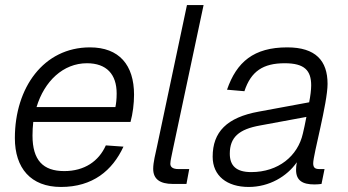

<svg xmlns="http://www.w3.org/2000/svg" viewBox="-20 -730 1382 762"><path d="M222 12C348 12 426 -53 470 -148L400 -153C372 -90 315 -51 235 -51C151 -51 109 -94 109 -192C109 -210 110 -228 112 -246H498C507 -279 512 -319 512 -354C512 -472 453 -542 337 -542C153 -542 39 -382 39 -182C39 -63 102 12 222 12ZM325 -479C403 -479 443 -435 443 -359C443 -336 441 -320 438 -305H125C156 -408 231 -479 325 -479Z M666 0H720L731 -59H688C666 -59 656 -67 656 -80C656 -93 662 -114 667 -141L788 -710H722L603 -148C597 -120 588 -86 588 -60C588 -19 615 0 666 0Z M1155 -56C1155 -14 1180 2 1228 2C1238 2 1249 1 1256 0L1268 -59H1248C1231 -59 1223 -64 1223 -82C1223 -116 1280 -321 1280 -397C1280 -489 1233 -542 1120 -542C987 -542 919 -484 881 -374L950 -368C976 -447 1024 -479 1110 -479C1189 -479 1215 -450 1215 -391C1215 -374 1212 -349 1207 -324L1007 -287C880 -264 824 -206 824 -108C824 -32 881 12 967 12C1049 12 1119 -30 1158 -86C1156 -76 1155 -65 1155 -56ZM892 -120C892 -185 928 -217 1012 -232L1196 -266C1191 -240 1186 -216 1182 -200C1162 -111 1085 -47 977 -47C918 -47 892 -72 892 -120Z"/></svg>

Font: Geist Light
Style: Italic
Weight: 300
Italic angle: -12°
Designer: Basement.studio, Andrés Briganti, Mateo Zaragoza
Foundry: Basement.studio, Vercel, Andrés Briganti, Guido Ferreyra, Mateo Zaragoza
Version: Version 1.500